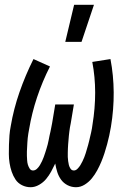

<svg xmlns="http://www.w3.org/2000/svg" viewBox="-20 -775 540 803"><path d="M108 8Q89 8 72 -0.5Q55 -9 45 -24Q35 -39 29 -56.5Q23 -74 20 -93Q17 -112 17 -131Q17 -150 17.5 -169.5Q18 -189 19.5 -208.5Q21 -228 25 -248Q37 -319 61.5 -389.5Q86 -460 120 -528L189 -497Q157 -434 135 -368Q113 -302 102 -236Q100 -226 98.5 -216.5Q97 -207 96 -198Q95 -189 94.5 -179.5Q94 -170 93.5 -160.5Q93 -151 92.5 -141.5Q92 -132 92.5 -123Q93 -114 93.5 -104.5Q94 -95 96.5 -86.5Q99 -78 104 -70Q109 -62 118 -62Q127 -62 134.5 -69Q142 -76 147 -84.5Q152 -93 156 -101.5Q160 -110 163 -118.5Q166 -127 169 -136Q172 -145 174.5 -153.5Q177 -162 179.5 -171Q182 -180 183.5 -189Q185 -198 187 -207Q189 -216 191 -224.5Q193 -233 194.5 -242Q196 -251 198 -260L211 -338H289L276 -260Q274 -251 272.5 -242Q271 -233 270 -224.5Q269 -216 268 -207Q267 -198 266.5 -189Q266 -180 265 -171.5Q264 -163 264 -154Q264 -145 263.5 -136Q263 -127 263.5 -118.5Q264 -110 265 -101.5Q266 -93 268 -85Q270 -77 275 -69.5Q280 -62 289 -62Q297 -62 304 -69Q311 -76 316 -84Q321 -92 325 -100.5Q329 -109 332.5 -117.5Q336 -126 338.5 -134.5Q341 -143 343.5 -151.5Q346 -160 348.5 -168.5Q351 -177 353 -186Q355 -195 357 -203.5Q359 -212 361 -220.5Q363 -229 364.5 -238Q366 -247 367 -255Q378 -322 378 -387.5Q378 -453 366 -516L442 -528Q455 -460 455.5 -388.5Q456 -317 444 -245Q441 -227 437 -208.5Q433 -190 428 -171.5Q423 -153 417 -134.5Q411 -116 403.5 -98Q396 -80 386.5 -62.5Q377 -45 364.5 -29.5Q352 -14 334.5 -3Q317 8 298 8Q279 8 262.5 -0.5Q246 -9 235.5 -23.5Q225 -38 219.5 -55.5Q214 -73 211 -91Q203 -74 194 -57.5Q185 -41 173 -26.5Q161 -12 143.5 -2Q126 8 108 8ZM253 -600 290 -755H373L321 -600Z"/></svg>

Font: Iosevka Term Oblique
Style: Regular
Weight: 400
Italic angle: -9°
Monospace: yes
Designer: Belleve Invis
Foundry: Belleve Invis
Version: Version 31.4.0